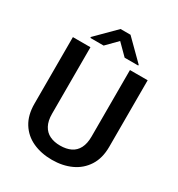

<svg xmlns="http://www.w3.org/2000/svg" viewBox="-190 -930 973 1052"><g transform="rotate(30 296.5 -404.5)"><path d="M421 -640H533V-219Q533 -147 501.5 -98Q470 -49 416.5 -24.5Q363 0 296 0Q228 0 174.5 -24.5Q121 -49 90.5 -98Q60 -147 60 -219V-640H171V-219Q171 -175 186.5 -146Q202 -117 230 -103.5Q258 -90 296 -90Q335 -90 363 -103.5Q391 -117 406 -146Q421 -175 421 -219ZM295 -751 229 -684H145V-690L264 -809H327L448 -689V-684H362Z"/></g></svg>

Font: Placeholder Sans Medium
Style: Regular
Weight: 500
Designer: The Branx Europe S.L
Version: Version 1.006;Fontself Maker 3.5.7